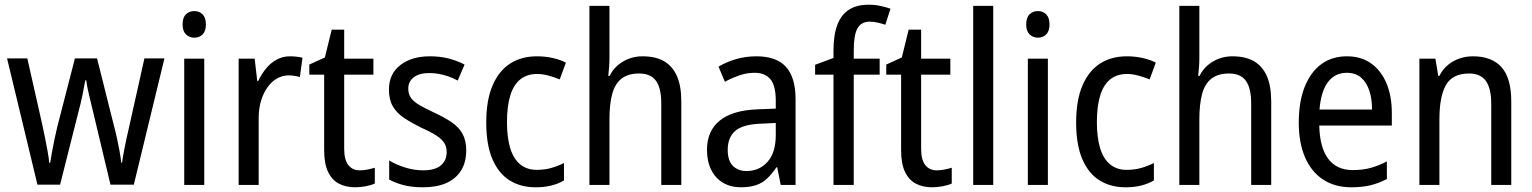

<svg xmlns="http://www.w3.org/2000/svg" viewBox="-20 -785 6505 815"><path d="M375 -311Q366 -348 357.5 -384Q349 -420 346 -444H342Q338 -420 330.5 -383.5Q323 -347 313 -310L235 -1H139L10 -537H96L159 -258Q165 -230 171 -200.5Q177 -171 182 -143.5Q187 -116 189 -94H193Q196 -113 200.5 -138.5Q205 -164 211 -192.5Q217 -221 223 -246L298 -537H392L465 -246Q471 -224 476.5 -198.5Q482 -173 487 -146Q492 -119 495 -94H498Q501 -117 508.5 -155.5Q516 -194 526 -237L593 -537H678L548 -1H449Z M847 -536V0H762V-536ZM805 -738Q826 -738 840 -724Q854 -710 854 -681Q854 -653 840 -639Q826 -625 805 -625Q784 -625 769.5 -639Q755 -653 755 -681Q755 -710 769 -724Q783 -738 805 -738Z M1211 -546Q1224 -546 1238 -544.5Q1252 -543 1264 -540L1253 -458Q1243 -461 1230 -463Q1217 -465 1205 -465Q1179 -465 1156 -452Q1133 -439 1115.5 -414.5Q1098 -390 1088 -357Q1078 -324 1078 -284V0H993V-536H1061L1072 -441H1076Q1090 -471 1110 -495Q1130 -519 1155.5 -532.5Q1181 -546 1211 -546Z M1507 -62Q1524 -62 1541 -65.5Q1558 -69 1571 -73V-6Q1556 1 1533 5.5Q1510 10 1487 10Q1449 10 1419.5 -5Q1390 -20 1373 -54.5Q1356 -89 1356 -148V-468H1293V-511L1359 -541L1388 -659H1441V-536H1565V-468H1441V-153Q1441 -107 1458.5 -84.5Q1476 -62 1507 -62Z M1959 -147Q1959 -96 1937 -61Q1915 -26 1874.5 -8Q1834 10 1776 10Q1729 10 1694 1Q1659 -8 1632 -23V-104Q1659 -87 1698 -74.5Q1737 -62 1776 -62Q1827 -62 1851.5 -83Q1876 -104 1876 -140Q1876 -161 1866.5 -177Q1857 -193 1834 -208.5Q1811 -224 1768 -243Q1726 -264 1695 -284.5Q1664 -305 1647.5 -333.5Q1631 -362 1631 -405Q1631 -471 1679 -508.5Q1727 -546 1805 -546Q1847 -546 1883 -537Q1919 -528 1952 -511L1923 -443Q1905 -453 1885 -460Q1865 -467 1844.5 -471Q1824 -475 1803 -475Q1760 -475 1736.5 -457Q1713 -439 1713 -409Q1713 -387 1723.5 -371Q1734 -355 1758 -340.5Q1782 -326 1823 -307Q1866 -287 1896.5 -266.5Q1927 -246 1943 -217.5Q1959 -189 1959 -147Z M2254 10Q2190 10 2143 -19.5Q2096 -49 2070 -110Q2044 -171 2044 -265Q2044 -360 2071 -422.5Q2098 -485 2146 -515.5Q2194 -546 2259 -546Q2295 -546 2327.5 -538.5Q2360 -531 2382 -519L2356 -448Q2334 -457 2308.5 -464Q2283 -471 2260 -471Q2217 -471 2188.5 -448Q2160 -425 2146 -379.5Q2132 -334 2132 -266Q2132 -201 2146 -155.5Q2160 -110 2188.5 -87Q2217 -64 2258 -64Q2292 -64 2320 -72Q2348 -80 2374 -93V-19Q2350 -5 2320.5 2.5Q2291 10 2254 10Z M2567 -540Q2567 -520 2565.5 -500Q2564 -480 2562 -463H2568Q2581 -490 2603 -508.5Q2625 -527 2651.5 -536.5Q2678 -546 2707 -546Q2763 -546 2799 -525Q2835 -504 2853.5 -462Q2872 -420 2872 -354V0H2787V-345Q2787 -411 2764.5 -442Q2742 -473 2693 -473Q2646 -473 2618 -451Q2590 -429 2578.5 -385.5Q2567 -342 2567 -278V0H2482V-760H2567Z M3191 -546Q3276 -546 3316.5 -501Q3357 -456 3357 -364V0H3294L3279 -75H3276Q3257 -47 3236.5 -27.5Q3216 -8 3189 1Q3162 10 3125 10Q3082 10 3049.5 -9Q3017 -28 2999 -64Q2981 -100 2981 -149Q2981 -229 3035 -273Q3089 -317 3197 -321L3273 -324V-357Q3273 -422 3250 -449Q3227 -476 3183 -476Q3150 -476 3118.5 -465Q3087 -454 3057 -438L3030 -502Q3063 -522 3104 -534Q3145 -546 3191 -546ZM3210 -260Q3132 -257 3100.5 -229Q3069 -201 3069 -149Q3069 -103 3091 -81Q3113 -59 3149 -59Q3203 -59 3238 -98Q3273 -137 3273 -213V-263Z M3714 -468H3604V0H3518V-468H3440V-510L3518 -539V-570Q3518 -637 3534.5 -680Q3551 -723 3584 -744Q3617 -765 3667 -765Q3694 -765 3717 -760Q3740 -755 3760 -748L3738 -680Q3723 -685 3706 -689Q3689 -693 3672 -693Q3636 -693 3620 -665Q3604 -637 3604 -572V-536H3714Z M3956 -62Q3973 -62 3990 -65.5Q4007 -69 4020 -73V-6Q4005 1 3982 5.5Q3959 10 3936 10Q3898 10 3868.5 -5Q3839 -20 3822 -54.5Q3805 -89 3805 -148V-468H3742V-511L3808 -541L3837 -659H3890V-536H4014V-468H3890V-153Q3890 -107 3907.5 -84.5Q3925 -62 3956 -62Z M4196 0H4111V-760H4196Z M4428 -536V0H4343V-536ZM4386 -738Q4407 -738 4421 -724Q4435 -710 4435 -681Q4435 -653 4421 -639Q4407 -625 4386 -625Q4365 -625 4350.5 -639Q4336 -653 4336 -681Q4336 -710 4350 -724Q4364 -738 4386 -738Z M4758 10Q4694 10 4647 -19.5Q4600 -49 4574 -110Q4548 -171 4548 -265Q4548 -360 4575 -422.5Q4602 -485 4650 -515.5Q4698 -546 4763 -546Q4799 -546 4831.5 -538.5Q4864 -531 4886 -519L4860 -448Q4838 -457 4812.5 -464Q4787 -471 4764 -471Q4721 -471 4692.5 -448Q4664 -425 4650 -379.5Q4636 -334 4636 -266Q4636 -201 4650 -155.5Q4664 -110 4692.5 -87Q4721 -64 4762 -64Q4796 -64 4824 -72Q4852 -80 4878 -93V-19Q4854 -5 4824.5 2.5Q4795 10 4758 10Z M5071 -540Q5071 -520 5069.5 -500Q5068 -480 5066 -463H5072Q5085 -490 5107 -508.5Q5129 -527 5155.5 -536.5Q5182 -546 5211 -546Q5267 -546 5303 -525Q5339 -504 5357.5 -462Q5376 -420 5376 -354V0H5291V-345Q5291 -411 5268.5 -442Q5246 -473 5197 -473Q5150 -473 5122 -451Q5094 -429 5082.5 -385.5Q5071 -342 5071 -278V0H4986V-760H5071Z M5697 -546Q5758 -546 5800.5 -515.5Q5843 -485 5865.5 -431Q5888 -377 5888 -306V-252H5580Q5582 -159 5618 -111Q5654 -63 5722 -63Q5763 -63 5797 -72Q5831 -81 5867 -100V-25Q5832 -7 5797 1.5Q5762 10 5716 10Q5646 10 5596 -23Q5546 -56 5519.5 -117.5Q5493 -179 5493 -264Q5493 -353 5518 -416Q5543 -479 5588.5 -512.5Q5634 -546 5697 -546ZM5697 -476Q5646 -476 5616.5 -436Q5587 -396 5581 -320H5804Q5804 -365 5792.5 -400Q5781 -435 5757.5 -455.5Q5734 -476 5697 -476Z M6232 -546Q6312 -546 6353.5 -500Q6395 -454 6395 -354V0H6310V-345Q6310 -409 6287.5 -441Q6265 -473 6216 -473Q6146 -473 6118 -424.5Q6090 -376 6090 -278V0H6005V-536H6073L6085 -463H6090Q6104 -491 6126.5 -509.5Q6149 -528 6176 -537Q6203 -546 6232 -546Z"/></svg>

Font: Noto Sans Display SemiCondensed
Style: Regular
Weight: 400
Width: 4
Version: Version 2.003